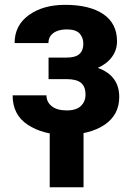

<svg xmlns="http://www.w3.org/2000/svg" viewBox="-20 -558 554 809"><path d="M260.7 -315.4Q297.9 -315.4 314.5 -330.3Q331.1 -345.2 331.1 -373.5Q331.1 -399.9 315.2 -417Q299.3 -434.1 261.2 -434.1Q225.6 -434.1 204.8 -418.7Q184.1 -403.3 184.1 -376.5H41.5Q41.5 -451.2 101.6 -494.4Q161.6 -537.6 253.9 -537.6Q357.9 -537.6 415.5 -498.3Q473.1 -459 473.1 -383.8Q473.1 -347.7 452.1 -318.6Q431.2 -289.6 392.1 -272Q437 -255.9 459.7 -225.3Q482.4 -194.8 482.4 -149.4Q482.4 -73.7 420.2 -32Q357.9 9.8 253.9 9.8Q161.6 9.8 97.4 -32Q33.2 -73.7 33.2 -156.2H175.8Q175.8 -128.4 197.8 -110.6Q219.7 -92.8 261.7 -92.8Q301.8 -92.8 321 -111.6Q340.3 -130.4 340.3 -158.7Q340.3 -193.8 321 -209.2Q301.8 -224.6 260.7 -224.6H184.6V-315.4ZM332 231H189.5V-41.5H332Z"/></svg>

Font: Roboto Web
Style: Bold
Weight: 700
Designer: Google
Version: Version 1.200310; 2013